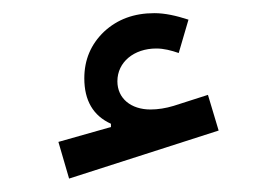

<svg xmlns="http://www.w3.org/2000/svg" viewBox="-20 -740 417 289"><path d="M263.7 -710.4C245.6 -716.3 228.5 -720.2 212.4 -720.2C181.6 -720.2 156.7 -710.9 136.7 -692.4C116.7 -673.3 106.9 -649.9 106.9 -622.1C106.9 -588.9 120.1 -565.9 147 -553.7V-548.8L67.9 -526.4L84 -471.2L309.1 -543.5L293 -597.2L241.2 -580.6C229.5 -577.1 217.8 -575.2 206.5 -575.2C177.2 -575.2 156.7 -591.8 156.7 -617.7C156.7 -646.5 181.6 -667 215.3 -667C226.6 -667 237.8 -664.1 249 -660.2Z"/></svg>

Font: Estedad SemiBold
Style: Regular
Weight: 600
Designer: Amin Abedi
Version: Version 7.3